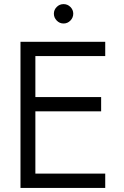

<svg xmlns="http://www.w3.org/2000/svg" viewBox="-20 -918 604 938"><path d="M80.1 0V-713.9H494.1V-644H152.8V-443.8H474.1V-374H152.8V-69.8H494.1V0ZM324 -817.6Q310.1 -803.2 290.5 -803.2Q271 -803.2 257.1 -817.6Q243.2 -832 243.2 -851.1Q243.2 -870.1 257.1 -884Q271 -897.9 290.5 -897.9Q310.1 -897.9 324 -884Q337.9 -870.1 337.9 -851.1Q337.9 -832 324 -817.6Z"/></svg>

Font: Arcon-Regular
Style: Regular
Weight: 400
Designer: M. Zarth
Foundry: martin zarth - visuelle & digitale kommunikation
Version: Version 1.131;PS 001.131;hotconv 1.0.70;makeotf.lib2.5.58329